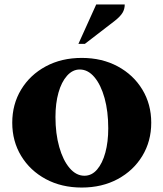

<svg xmlns="http://www.w3.org/2000/svg" viewBox="-20 -832 734 862"><path d="M347 10Q256 10 185.5 -28Q115 -66 75 -132Q35 -198 35 -281Q35 -364 75 -430Q115 -496 185.5 -534Q256 -572 347 -572Q438 -572 508.5 -534Q579 -496 619 -430Q659 -364 659 -281Q659 -198 619 -132Q579 -66 508.5 -28Q438 10 347 10ZM359 -43Q392 -43 416 -71Q440 -99 453 -147Q466 -195 466 -256Q466 -332 449.5 -391.5Q433 -451 404 -485.5Q375 -520 338 -520Q306 -520 281 -492Q256 -464 242.5 -416Q229 -368 229 -307Q229 -232 246 -172Q263 -112 292.5 -77.5Q322 -43 359 -43ZM332 -635 412 -812H540Q540 -791 530 -774.5Q520 -758 496 -739L361 -635Z"/></svg>

Font: Spectral SC ExtraBold
Style: Regular
Weight: 800
Designer: Jean-Baptiste Levee
Foundry: Production Type
Version: Version 2.001